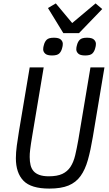

<svg xmlns="http://www.w3.org/2000/svg" viewBox="-20 -1093 640 1125"><path d="M236 -698 169 -298Q164 -271 161.5 -251.5Q159 -232 157 -218Q155 -204 154.5 -193Q154 -182 154 -173Q154 -147 159 -126Q164 -105 176.5 -90.5Q189 -76 211 -68Q233 -60 266 -60Q315 -60 345 -74Q375 -88 393 -115.5Q411 -143 420.5 -183Q430 -223 439 -274L510 -698H592L524 -291Q511 -213 495 -156Q479 -99 452 -61.5Q425 -24 381.5 -6Q338 12 269 12Q162 12 117.5 -34Q73 -80 73 -166Q73 -198 78.5 -240Q84 -282 91 -323L154 -698ZM351 -899 261 -1046 307 -1073 403 -958 540 -1073 579 -1040 443 -899ZM285 -768Q256 -768 244.5 -779Q233 -790 233 -804Q233 -809 234 -816.5Q235 -824 237 -829Q242 -849 254 -860.5Q266 -872 296 -872Q325 -872 336.5 -861Q348 -850 348 -836Q348 -831 347 -823.5Q346 -816 344 -811Q339 -791 327 -779.5Q315 -768 285 -768ZM479 -768Q450 -768 438.5 -779Q427 -790 427 -804Q427 -809 428 -816.5Q429 -824 431 -829Q436 -849 448 -860.5Q460 -872 490 -872Q519 -872 530.5 -861Q542 -850 542 -836Q542 -831 541 -823.5Q540 -816 538 -811Q533 -791 521 -779.5Q509 -768 479 -768Z"/></svg>

Font: IBM Plex Mono
Style: Italic
Weight: 400
Italic angle: -9°
Monospace: yes
Designer: Mike Abbink, Paul van der Laan, Pieter van Rosmalen
Foundry: Bold Monday
Version: Version 2.3